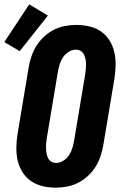

<svg xmlns="http://www.w3.org/2000/svg" viewBox="-50 -858 570 886"><path d="M207 8Q176 8 146.5 1Q117 -6 93 -22.5Q69 -39 53.5 -64Q38 -89 31.5 -117.5Q25 -146 25.5 -177Q26 -208 31 -240L82 -545Q86 -570 94.5 -596Q103 -622 117.5 -645.5Q132 -669 153 -688.5Q174 -708 198.5 -720.5Q223 -733 249.5 -738Q276 -743 302 -743Q333 -743 363 -736Q393 -729 416.5 -712.5Q440 -696 455.5 -671Q471 -646 477.5 -617.5Q484 -589 483.5 -558Q483 -527 478 -495L427 -190Q423 -165 414.5 -139Q406 -113 391.5 -89.5Q377 -66 356 -46.5Q335 -27 310.5 -14.5Q286 -2 259.5 3Q233 8 207 8ZM209 -106Q226 -106 242.5 -116.5Q259 -127 269 -142.5Q279 -158 284 -175Q289 -192 292 -209L343 -514Q345 -526 346 -538Q347 -550 347 -562Q347 -574 344.5 -585.5Q342 -597 337 -607Q332 -617 322 -623Q312 -629 300 -629Q283 -629 266.5 -618.5Q250 -608 240 -592.5Q230 -577 225 -560Q220 -543 217 -526L166 -221Q164 -209 163 -197Q162 -185 162.5 -173Q163 -161 165 -149.5Q167 -138 172 -128Q177 -118 187 -112Q197 -106 209 -106ZM41 -622 -30 -664 85 -838 171 -786Z"/></svg>

Font: Iosevka SS04 Heavy
Style: Italic
Weight: 900
Italic angle: -9°
Monospace: yes
Designer: Belleve Invis
Foundry: Belleve Invis
Version: Version 19.0.0; ttfautohint (v1.8.4)